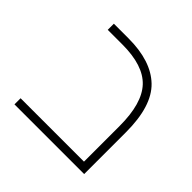

<svg xmlns="http://www.w3.org/2000/svg" viewBox="-134 -627 754 754"><g transform="rotate(45 243.5 -250.0)"><path d="M427 -232V0H40V-34H392V-232Q392 -357 341 -411.5Q290 -466 173 -466H92V-500H173Q299 -500 363 -438.5Q427 -377 427 -232Z"/></g></svg>

Font: Cairo ExtraLight
Style: Regular
Weight: 275
Designer: Mohamed Gaber, Accademia di Belle Arti di Urbino and others
Foundry: Kief Type Foundry, Accademia di Belle Arti di Urbino and others
Version: Version 3.011